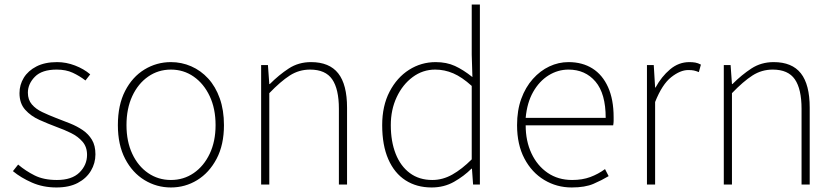

<svg xmlns="http://www.w3.org/2000/svg" viewBox="-20 -814 3688 847"><path d="M229 13Q170 13 121 -8.5Q72 -30 37 -59L60 -88Q93 -60 133 -40Q173 -20 231 -20Q297 -20 330.5 -53Q364 -86 364 -131Q364 -166 344 -189Q324 -212 293.5 -227Q263 -242 232 -253Q192 -268 154 -285Q116 -302 91 -330Q66 -358 66 -403Q66 -440 85 -471Q104 -502 141 -521Q178 -540 232 -540Q272 -540 311 -525Q350 -510 378 -486L357 -459Q331 -479 301 -493Q271 -507 230 -507Q165 -507 134 -475.5Q103 -444 103 -405Q103 -374 120.5 -353.5Q138 -333 166.5 -319.5Q195 -306 226 -294Q258 -282 289 -269.5Q320 -257 345 -240Q370 -223 385.5 -197.5Q401 -172 401 -133Q401 -94 381 -60.5Q361 -27 323 -7Q285 13 229 13Z M734 13Q671 13 617.5 -19.5Q564 -52 532 -113.5Q500 -175 500 -262Q500 -351 532 -413Q564 -475 617.5 -507.5Q671 -540 734 -540Q781 -540 823.5 -521.5Q866 -503 898.5 -467.5Q931 -432 949.5 -380Q968 -328 968 -262Q968 -175 935.5 -113.5Q903 -52 850 -19.5Q797 13 734 13ZM734 -20Q790 -20 834.5 -50.5Q879 -81 905 -135.5Q931 -190 931 -262Q931 -335 905 -390Q879 -445 834.5 -476Q790 -507 734 -507Q678 -507 633.5 -476Q589 -445 563.5 -390Q538 -335 538 -262Q538 -190 563.5 -135.5Q589 -81 633.5 -50.5Q678 -20 734 -20Z M1132 0V-527H1162L1168 -443H1170Q1211 -484 1254 -512Q1297 -540 1352 -540Q1433 -540 1472 -490.5Q1511 -441 1511 -339V0H1475V-334Q1475 -421 1445.5 -464Q1416 -507 1348 -507Q1299 -507 1258.5 -481Q1218 -455 1168 -403V0Z M1884 13Q1818 13 1769 -18.5Q1720 -50 1693 -111.5Q1666 -173 1666 -262Q1666 -347 1698.5 -409.5Q1731 -472 1784.5 -506Q1838 -540 1902 -540Q1950 -540 1987 -523Q2024 -506 2064 -474L2061 -573V-794H2097V0H2067L2062 -70H2060Q2027 -37 1983 -12Q1939 13 1884 13ZM1887 -20Q1933 -20 1975.5 -44Q2018 -68 2061 -111V-435Q2018 -474 1979.5 -490.5Q1941 -507 1900 -507Q1845 -507 1800.5 -474Q1756 -441 1730 -385.5Q1704 -330 1704 -262Q1704 -190 1725.5 -135.5Q1747 -81 1788 -50.5Q1829 -20 1887 -20Z M2502 13Q2436 13 2381 -20Q2326 -53 2293.5 -114.5Q2261 -176 2261 -262Q2261 -327 2279.5 -378Q2298 -429 2330.5 -465.5Q2363 -502 2403.5 -521Q2444 -540 2488 -540Q2549 -540 2593.5 -512Q2638 -484 2662.5 -429.5Q2687 -375 2687 -297Q2687 -289 2687 -280.5Q2687 -272 2685 -261H2299Q2299 -192 2324.5 -137.5Q2350 -83 2396 -51.5Q2442 -20 2504 -20Q2549 -20 2584 -33Q2619 -46 2649 -68L2665 -37Q2635 -19 2598 -3Q2561 13 2502 13ZM2299 -294H2652Q2652 -401 2607 -454Q2562 -507 2488 -507Q2441 -507 2400 -481.5Q2359 -456 2332 -408.5Q2305 -361 2299 -294Z M2834 0V-527H2864L2870 -428H2872Q2898 -476 2936 -508Q2974 -540 3021 -540Q3035 -540 3047 -538Q3059 -536 3072 -529L3063 -496Q3050 -501 3041 -503Q3032 -505 3016 -505Q2981 -505 2941 -473.5Q2901 -442 2870 -364V0Z M3173 0V-527H3203L3209 -443H3211Q3252 -484 3295 -512Q3338 -540 3393 -540Q3474 -540 3513 -490.5Q3552 -441 3552 -339V0H3516V-334Q3516 -421 3486.5 -464Q3457 -507 3389 -507Q3340 -507 3299.5 -481Q3259 -455 3209 -403V0Z"/></svg>

Font: Shanggu Sans SC VF
Style: Regular
Weight: 250
Designer: GuiWonder
Version: Version 1.021